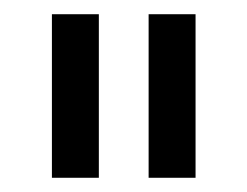

<svg xmlns="http://www.w3.org/2000/svg" viewBox="-20 -710 348 270"><path d="M53 -690H119V-460H53ZM189 -690H255V-460H189Z"/></svg>

Font: D-DIN
Style: Regular
Weight: 400
Designer: Charles Nix
Foundry: Datto Inc.
Version: Version 1.00